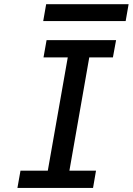

<svg xmlns="http://www.w3.org/2000/svg" viewBox="-20 -922 651 942"><path d="M80.5 -84.5H214.5L312.5 -640.5H193.5L208.5 -725H549.5L534 -640.5H418L320.5 -84.5H451L436.5 0H65.5ZM206.5 -901.5H611L596.5 -818.5H192Z"/></svg>

Font: JuliaMono MediumItalic
Style: Regular
Weight: 500
Italic angle: -9°
Monospace: yes
Designer: cormullion
Foundry: corm
Version: Version 0.049; ttfautohint (v1.8.4)